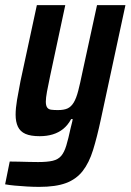

<svg xmlns="http://www.w3.org/2000/svg" viewBox="-46 -530 510 750"><path d="M107 200Q84 200 59 198.5Q34 197 12 195Q-10 193 -26 190L-8 101Q8 101 27.5 101.5Q47 102 67 102.5Q87 103 103 103Q139 103 160 98Q181 93 193 79Q205 65 213 38.5Q221 12 230 -30Q232 -39 234.5 -48Q237 -57 238 -65H232Q219 -41 201 -26.5Q183 -12 160 -5Q137 2 109 2Q74 2 53.5 -7Q33 -16 24 -35Q15 -54 15 -82Q15 -107 20.5 -139.5Q26 -172 34 -213L98 -510H209L150 -234Q142 -197 137.5 -172Q133 -147 133 -133Q133 -118 138 -110.5Q143 -103 153.5 -101.5Q164 -100 180 -100Q204 -100 218 -106.5Q232 -113 242 -129.5Q252 -146 259.5 -175Q267 -204 276 -248L333 -510H444L348 -64Q333 6 317.5 56Q302 106 277 138Q252 170 212 185Q172 200 107 200Z"/></svg>

Font: Saira Condensed SemiBold
Style: Italic
Weight: 600
Width: 3
Italic angle: -12°
Designer: Hector Gatti with collaboration of the Omnibus-Type team
Foundry: Omnibus-Type
Version: Version 1.101